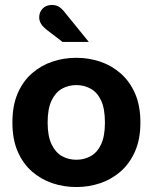

<svg xmlns="http://www.w3.org/2000/svg" viewBox="-20 -742 616 774"><path d="M288 12Q237 12 191 -3.5Q145 -19 108.5 -51Q72 -83 51 -132Q30 -181 30 -248Q30 -316 51 -365Q72 -414 108.5 -446Q145 -478 191 -493.5Q237 -509 288 -509Q338 -509 384 -493.5Q430 -478 466.5 -446Q503 -414 524.5 -365Q546 -316 546 -248Q546 -181 524.5 -132Q503 -83 466.5 -51Q430 -19 384 -3.5Q338 12 288 12ZM288 -98Q319 -98 345.5 -112.5Q372 -127 387.5 -160Q403 -193 403 -248Q403 -304 387.5 -337Q372 -370 345.5 -384.5Q319 -399 288 -399Q256 -399 230 -384.5Q204 -370 188 -337Q172 -304 172 -248Q172 -193 188 -160Q204 -127 230 -112.5Q256 -98 288 -98ZM232 -573 176 -616Q153 -633 145.5 -646Q138 -659 138 -672Q138 -693 152 -707.5Q166 -722 189 -722Q206 -722 218 -714.5Q230 -707 243 -690L338 -573Z"/></svg>

Font: Atkinson Hyperlegible Next
Style: Bold
Weight: 700
Designer: Elliott Scott, Megan Eiswerth, Linus Boman, Theodore Petrosky, Letters from Sweden
Foundry: Applied Design Works, Letters from Sweden
Version: Version 2.001